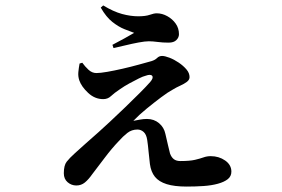

<svg xmlns="http://www.w3.org/2000/svg" viewBox="-20 -636 1040 707"><path d="M667 51Q622 51 593.5 42Q565 33 550.5 15Q536 -3 532 -32Q529 -56 527 -78.5Q525 -101 522 -121Q519 -141 509 -150Q499 -159 486 -159Q465 -159 449 -146.5Q433 -134 417 -116Q392 -90 366 -55.5Q340 -21 320 5Q306 25 292.5 36Q279 47 261 47Q243 47 229 35Q215 23 215 2Q215 -27 225.5 -40.5Q236 -54 256 -72Q272 -87 295.5 -107.5Q319 -128 343 -149.5Q367 -171 384 -187Q412 -213 441 -241Q470 -269 494.5 -293.5Q519 -318 533 -334Q546 -349 540.5 -356.5Q535 -364 516 -357Q507 -355 491 -347Q475 -339 456.5 -329Q438 -319 421 -307Q400 -293 388.5 -282Q377 -271 360 -271Q329 -271 304.5 -294Q280 -317 272 -340Q267 -355 268.5 -370.5Q270 -386 273 -402L283 -405Q293 -391 306 -379Q319 -367 335 -367Q349 -367 375 -371.5Q401 -376 431.5 -383Q462 -390 491 -398Q520 -406 538 -411Q551 -415 558.5 -422.5Q566 -430 577 -430Q587 -430 604 -423.5Q621 -417 638 -405.5Q655 -394 666.5 -380.5Q678 -367 678 -352Q678 -342 668 -334.5Q658 -327 643.5 -320.5Q629 -314 616 -306Q599 -297 573 -277.5Q547 -258 519.5 -235.5Q492 -213 471 -191Q482 -193 495 -195.5Q508 -198 521 -198Q547 -198 565.5 -182.5Q584 -167 589 -143Q593 -124 598.5 -102Q604 -80 606 -71Q611 -57 620 -50Q629 -43 644 -43Q679 -43 698 -47.5Q717 -52 729.5 -56.5Q742 -61 756 -61Q786 -61 809 -45Q832 -29 832 -4Q832 13 819 23.5Q806 34 782.5 40.5Q759 47 729.5 49Q700 51 667 51ZM394 -471Q417 -483 438 -494.5Q459 -506 474 -515Q460 -520 438.5 -528.5Q417 -537 394 -555Q371 -573 351 -608L360 -616Q398 -593 429.5 -584.5Q461 -576 489 -576Q516 -576 531.5 -581.5Q547 -587 557 -587Q577 -587 596 -576.5Q615 -566 627 -549Q639 -532 639 -510Q639 -498 629.5 -488.5Q620 -479 601 -479Q579 -479 560.5 -481.5Q542 -484 528 -484Q514 -484 490 -479.5Q466 -475 441.5 -469Q417 -463 398 -459Z"/></svg>

Font: Noto Serif SC ExtraLight
Style: Bold
Weight: 700
Version: Version 2.002-H1;hotconv 1.1.0;makeotfexe 2.6.0